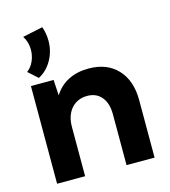

<svg xmlns="http://www.w3.org/2000/svg" viewBox="-111 -838 820 927"><g transform="rotate(-15 298.5 -374.5)"><path d="M106.9 -516.1 59.6 -558.6Q82 -575.7 93.5 -602.5Q105 -629.4 105 -658.2Q105 -697.3 85 -727.1L186 -748.5Q198.2 -714.4 198.2 -678.2Q198.2 -626 173.6 -582Q148.9 -538.1 106.9 -516.1ZM546.9 0H406.7V-253.9Q406.7 -309.6 380.6 -340.8Q354.5 -372.1 308.6 -372.1Q276.4 -372.1 251.7 -356.7Q227.1 -341.3 213.4 -313.2Q199.7 -285.2 199.7 -246.1V0H59.6V-488.3H172.9L177.7 -410.2Q204.1 -453.1 248 -475.6Q292 -498 349.6 -498Q441.4 -498 494.1 -441.7Q546.9 -385.3 546.9 -287.1Z"/></g></svg>

Font: Kumbh Sans
Style: Bold
Weight: 700
Version: Version 1.005